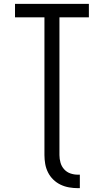

<svg xmlns="http://www.w3.org/2000/svg" viewBox="-20 -755 540 998"><path d="M385 223Q362 223 339 219Q316 215 295 205Q274 195 257 178.5Q240 162 229.5 141Q219 120 215 97Q211 74 211 51V-665H58V-735H442V-665H289V51Q289 71 294.5 90.5Q300 110 313.5 125Q327 140 346 146.5Q365 153 385 153H395V223Z"/></svg>

Font: Iosevka SS18
Style: Regular
Weight: 400
Monospace: yes
Designer: Belleve Invis
Foundry: Belleve Invis
Version: Version 25.1.1; ttfautohint (v1.8.4)